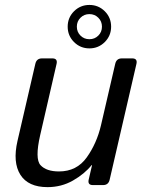

<svg xmlns="http://www.w3.org/2000/svg" viewBox="-20 -749 587 777"><path d="M253.9 -641.1Q253.9 -677.7 279.5 -703.4Q305.2 -729 341.8 -729Q378.4 -729 404.1 -703.4Q429.7 -677.7 429.7 -641.1Q429.7 -604.5 404.1 -578.9Q378.4 -553.2 341.8 -553.2Q305.2 -553.2 279.5 -578.9Q253.9 -604.5 253.9 -641.1ZM291 -641.1Q291 -619.6 305.7 -605Q320.3 -590.3 341.8 -590.3Q363.3 -590.3 377.9 -605Q392.6 -619.6 392.6 -641.1Q392.6 -662.6 377.9 -677.2Q363.3 -691.9 341.8 -691.9Q320.3 -691.9 305.7 -677.2Q291 -662.6 291 -641.1ZM50.8 -178.7 123 -490.7Q127.9 -512.7 149.9 -512.7H191.9Q213.9 -512.7 209 -490.7L142.6 -202.1Q120.6 -106 144 -80.6Q167.5 -55.2 218.8 -55.2Q290.5 -55.2 331.1 -112.1Q371.6 -168.9 388.7 -242.2L446.3 -490.7Q451.2 -512.7 473.1 -512.7H515.1Q537.1 -512.7 532.2 -490.7L423.8 -22Q418.9 0 397 0H356Q334 0 338.9 -22L352.5 -80.6H350.6Q321.8 -44.9 275.1 -18.3Q228.5 8.3 172.4 8.3Q94.2 8.3 62.5 -41.7Q30.8 -91.8 50.8 -178.7Z"/></svg>

Font: Istok Web
Style: BoldItalic
Weight: 700
Italic angle: -13°
Designer: Andrey V. Panov
Foundry: Andrey V. Panov
Version: Version 1.0.2g